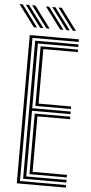

<svg xmlns="http://www.w3.org/2000/svg" viewBox="-71 -997 488 1032"><g transform="rotate(5 173.0 -480.5)"><path d="M60.7 0V-800H325.7V-786.2H76.6V-13.8H325.7V0ZM124.1 -55.1V-381.9H315.7V-368.2H139.9V-68.8H325.7V-55.1ZM92.4 -27.5V-772.5H325.7V-758.7H108.2V-409.5H315.7V-395.7H108.2V-41.3H325.7V-27.5ZM124.1 -423.3V-744.9H325.7V-731.2H139.9V-437H315.7V-423.3ZM146.7 -843.7 59.3 -960.8H76.8L164.1 -843.7ZM78.9 -843.7 -8.5 -960.8H9L96.3 -843.7ZM112.8 -843.7 25.4 -960.8H42.9L130.2 -843.7ZM289 -843.7 201.6 -960.8H219.1L306.4 -843.7ZM221.2 -843.7 133.8 -960.8H151.3L238.6 -843.7ZM255.1 -843.7 167.7 -960.8H185.2L272.5 -843.7Z"/></g></svg>

Font: Big Shoulders Inline Text Thin
Style: Regular
Weight: 100
Designer: Patric King
Foundry: XO Type Co
Version: Version 2.002